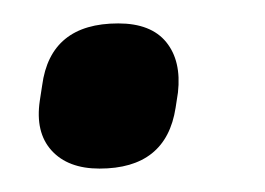

<svg xmlns="http://www.w3.org/2000/svg" viewBox="-20 -499 226 164"><path d="M65 -355Q38 -355 24 -370.5Q10 -386 14 -413L16 -426Q23 -479 81 -479Q109 -479 122 -463Q135 -447 132 -420L130 -407Q122 -355 65 -355Z"/></svg>

Font: Sofia Sans Extra Condensed SemiBold
Style: Italic
Weight: 600
Italic angle: -9°
Designer: Botio Nikoltchev, Ani Petrova
Foundry: lettersoup
Version: Version 4.101